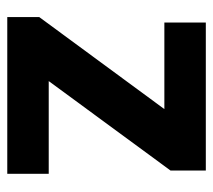

<svg xmlns="http://www.w3.org/2000/svg" viewBox="-49 -537 586 528"><g transform="rotate(90 244.0 -273.0)"><path d="M458 0H27V-88L280 -432H42V-546H449V-449L203 -114H458Z"/></g></svg>

Font: Noto Sans Gurmukhi
Style: Regular
Weight: 400
Designer: Jelle Bosma - Monotype Design Team
Foundry: Monotype Imaging Inc.
Version: Version 2.003